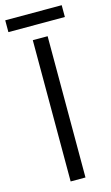

<svg xmlns="http://www.w3.org/2000/svg" viewBox="-154 -873 533 919"><g transform="rotate(-15 113.0 -413.0)"><path d="M149.5 -700V0H76V-700ZM253 -767.5H-26.8V-826H253Z"/></g></svg>

Font: Space Grotesk Variable
Style: Regular
Weight: 400
Designer: Florian Karsten (Space Grotesk), Colophon Foundry (Space Mono)
Foundry: Florian Karsten
Version: Version 1.106